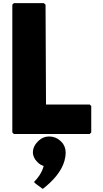

<svg xmlns="http://www.w3.org/2000/svg" viewBox="-20 -852 663 1231"><path d="M228 50 221 57C203 74 191 99 191 125C191 148 202 169 217 184L224 191C234 201 245 207 260 213C247 261 215 298 204 308L198 315L209 326L254 359L257 357C271 346 284 335 298 322L305 315C356 266 401 201 401 125C401 99 391 74 373 57L366 50C348 33 322 23 295 23C269 23 245 33 228 50ZM261 -832H69L59 -822V-3L69 7H555L565 -3V-172L555 -182H275L272 -822Z"/></svg>

Font: Hussar Woodtype
Style: Ultra
Weight: 900
Foundry: Cannot Into Space Fonts
Version: Version 1.07